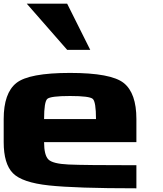

<svg xmlns="http://www.w3.org/2000/svg" viewBox="-20 -1020 884 1040"><path d="M500 -375Q500 -468.8 482.4 -484.4Q464.8 -500 359.4 -500Q253.9 -500 236.3 -484.4Q218.8 -468.8 218.8 -375ZM0 -250V-375Q0 -515.6 68.4 -570.3Q136.7 -625 359.4 -625Q582 -625 650.4 -570.3Q718.8 -515.6 718.8 -375V-250H218.8Q218.8 -179.7 242.2 -156.2Q265.6 -132.8 351.6 -128.9Q437.5 -125 718.8 -125V0Q390.6 0 245.1 -15.6Q99.6 -31.2 49.8 -82Q0 -132.8 0 -250ZM343.8 -1000 468.8 -750H343.8L125 -1000Z"/></svg>

Font: CraftyPE
Style: Regular
Weight: 400
Designer: Erek Butcher
Foundry: Haunted Coop
Version: Version 0.018;April 4, 2024;FontCreator 15.0.0.2962 64-bit